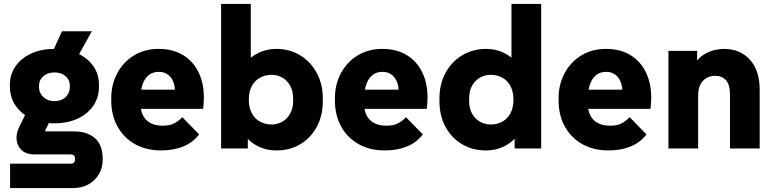

<svg xmlns="http://www.w3.org/2000/svg" viewBox="-20 -750 3911 970"><path d="M31 200V77H334Q348 77 353.5 71.5Q359 66 359 54Q359 41 353.5 35.5Q348 30 334 30H152Q114 30 91 10Q68 -10 64 -42Q60 -74 77 -108L129 -215L255 -185L209 -92Q208 -90 208 -88.5Q208 -87 209.5 -86.5Q211 -86 212 -86H357Q419 -86 459 -52.5Q499 -19 499 56Q499 97 480 129.5Q461 162 427.5 181Q394 200 350 200ZM210 -409 293 -592H444L342 -409ZM255 -127Q189 -127 138.5 -150.5Q88 -174 59 -216Q30 -258 30 -312V-322Q30 -375 59 -416Q88 -457 138.5 -480Q189 -503 255 -503Q321 -503 372 -480Q423 -457 451.5 -416Q480 -375 480 -322V-312Q480 -258 451.5 -216Q423 -174 372 -150.5Q321 -127 255 -127ZM255 -239Q290 -239 311.5 -259.5Q333 -280 333 -311V-315Q333 -346 311.5 -365Q290 -384 255 -384Q221 -384 199 -365Q177 -346 177 -315V-311Q177 -280 199 -259.5Q221 -239 255 -239Z M794 10Q719 10 662.5 -21.5Q606 -53 574 -110Q542 -167 542 -243V-253Q542 -323 572 -379.5Q602 -436 656 -469.5Q710 -503 782 -503Q860 -503 914.5 -465.5Q969 -428 993.5 -360Q1018 -292 1006 -200H650V-297H927L860 -249Q868 -294 859.5 -324.5Q851 -355 831 -371Q811 -387 783 -387Q750 -387 729.5 -369Q709 -351 699.5 -321Q690 -291 690 -253V-223Q690 -191 702.5 -166.5Q715 -142 740 -128.5Q765 -115 802 -115Q838 -115 860 -126.5Q882 -138 901 -158L986 -71Q955 -30 906 -10Q857 10 794 10Z M1377 10Q1322 10 1277 -14.5Q1232 -39 1203 -83L1232 -115V0H1097V-730H1247V-392L1216 -428Q1245 -463 1286 -483Q1327 -503 1376 -503Q1442 -503 1495 -471.5Q1548 -440 1579.5 -383Q1611 -326 1611 -251V-241Q1611 -165 1580 -108.5Q1549 -52 1496.5 -21Q1444 10 1377 10ZM1352 -121Q1381 -121 1406 -135Q1431 -149 1446 -176Q1461 -203 1461 -241V-251Q1461 -290 1446 -317Q1431 -344 1406 -358Q1381 -372 1352 -372Q1320 -372 1293.5 -357.5Q1267 -343 1252 -315Q1237 -287 1237 -246Q1237 -206 1252 -178Q1267 -150 1293.5 -135.5Q1320 -121 1352 -121Z M1924 10Q1849 10 1792.5 -21.5Q1736 -53 1704 -110Q1672 -167 1672 -243V-253Q1672 -323 1702 -379.5Q1732 -436 1786 -469.5Q1840 -503 1912 -503Q1990 -503 2044.5 -465.5Q2099 -428 2123.5 -360Q2148 -292 2136 -200H1780V-297H2057L1990 -249Q1998 -294 1989.5 -324.5Q1981 -355 1961 -371Q1941 -387 1913 -387Q1880 -387 1859.5 -369Q1839 -351 1829.5 -321Q1820 -291 1820 -253V-223Q1820 -191 1832.5 -166.5Q1845 -142 1870 -128.5Q1895 -115 1932 -115Q1968 -115 1990 -126.5Q2012 -138 2031 -158L2116 -71Q2085 -30 2036 -10Q1987 10 1924 10Z M2434 10Q2368 10 2315 -21Q2262 -52 2231 -108.5Q2200 -165 2200 -241V-251Q2200 -326 2231.5 -383Q2263 -440 2316.5 -471.5Q2370 -503 2435 -503Q2485 -503 2526 -483Q2567 -463 2595 -428L2564 -392V-730H2714V0H2580V-116L2609 -85Q2579 -39 2534.5 -14.5Q2490 10 2434 10ZM2459 -121Q2492 -121 2518 -135.5Q2544 -150 2559 -178Q2574 -206 2574 -246Q2574 -287 2559 -315Q2544 -343 2518 -357.5Q2492 -372 2459 -372Q2430 -372 2405 -358Q2380 -344 2365 -317Q2350 -290 2350 -251V-241Q2350 -203 2365 -176Q2380 -149 2405 -135Q2430 -121 2459 -121Z M3054 10Q2979 10 2922.5 -21.5Q2866 -53 2834 -110Q2802 -167 2802 -243V-253Q2802 -323 2832 -379.5Q2862 -436 2916 -469.5Q2970 -503 3042 -503Q3120 -503 3174.5 -465.5Q3229 -428 3253.5 -360Q3278 -292 3266 -200H2910V-297H3187L3120 -249Q3128 -294 3119.5 -324.5Q3111 -355 3091 -371Q3071 -387 3043 -387Q3010 -387 2989.5 -369Q2969 -351 2959.5 -321Q2950 -291 2950 -253V-223Q2950 -191 2962.5 -166.5Q2975 -142 3000 -128.5Q3025 -115 3062 -115Q3098 -115 3120 -126.5Q3142 -138 3161 -158L3246 -71Q3215 -30 3166 -10Q3117 10 3054 10Z M3357 0V-493H3502V-355H3462Q3472 -402 3492 -431Q3512 -460 3537.5 -475.5Q3563 -491 3589.5 -497Q3616 -503 3637 -503Q3720 -503 3769 -448Q3818 -393 3818 -297V0H3668V-272Q3668 -322 3648 -344.5Q3628 -367 3593 -367Q3568 -367 3548.5 -355.5Q3529 -344 3518 -322Q3507 -300 3507 -268V0Z"/></svg>

Font: SUSE ExtraBold
Style: Regular
Weight: 800
Designer: Rene Bieder
Foundry: SUSE
Version: Version 1.000